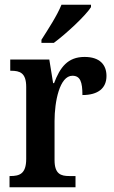

<svg xmlns="http://www.w3.org/2000/svg" viewBox="-20 -786 480 806"><path d="M154 -619V-606H206C260 -646 340 -721 362 -756V-766H238C220 -721 182 -663 154 -619ZM20 0H297V-47H271C236 -47 209 -55 209 -114V-278C209 -359 230 -468 284 -468C317 -468 326 -442 326 -387C392 -387 427 -416 427 -467C427 -515 398 -547 335 -547C264 -547 232 -503 207 -437H203L187 -536H23V-489H26C64 -489 90 -480 90 -421V-119C90 -56 62 -47 23 -47H20Z"/></svg>

Font: Noto Serif Armenian Condensed SemiBold
Style: Regular
Weight: 600
Width: 3
Designer: Monotype Design Team
Foundry: Monotype Imaging Inc.
Version: Version 2.008